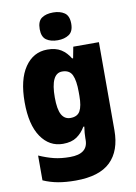

<svg xmlns="http://www.w3.org/2000/svg" viewBox="-107 -843 813 1151"><g transform="rotate(-10 299.5 -268.0)"><path d="M226 -563Q277 -563 309.5 -542.5Q342 -522 364 -485H370L383 -553H539V-17Q539 108 471 174Q403 240 259 240Q199 240 152 231.5Q105 223 62 204V53Q110 74 152.5 84.5Q195 95 250 95Q359 95 359 10V1Q359 -13 360.5 -32.5Q362 -52 365 -70H359Q338 -34 306 -12Q274 10 222 10Q139 10 88.5 -64Q38 -138 38 -275Q38 -413 89.5 -488Q141 -563 226 -563ZM291 -418Q221 -418 221 -272Q221 -200 239 -167.5Q257 -135 293 -135Q335 -135 351.5 -164.5Q368 -194 368 -256V-281Q368 -349 352 -383.5Q336 -418 291 -418ZM299 -776Q341 -776 368 -757.5Q395 -739 395 -691Q395 -644 367.5 -625.5Q340 -607 299 -607Q256 -607 229.5 -625.5Q203 -644 203 -691Q203 -739 229 -757.5Q255 -776 299 -776Z"/></g></svg>

Font: Noto Sans Gurmukhi UI SemiCondensed Black
Style: Regular
Weight: 900
Width: 4
Designer: Jelle Bosma - Monotype Design Team
Foundry: Monotype Imaging Inc.
Version: Version 2.004; ttfautohint (v1.8.4.7-5d5b)